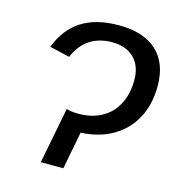

<svg xmlns="http://www.w3.org/2000/svg" viewBox="-105 -789 811 879"><g transform="rotate(15 301.0 -349.0)"><path d="M167.5 0 219.2 -265.6Q244.1 -258.8 276.9 -258.8Q343.8 -258.8 393.1 -288.6Q437 -315.4 460.4 -363.3Q483.9 -411.1 483.9 -474.6Q483.9 -540 446 -577.6Q408.2 -615.2 341.8 -615.2Q280.3 -615.2 236.1 -586.2Q191.9 -557.1 168 -499.5L72.8 -521.5Q106.9 -610.8 175.5 -654.5Q244.1 -698.2 352.1 -698.2Q468.8 -698.2 531.5 -640.6Q594.2 -583 594.2 -475.1Q594.2 -388.2 559.6 -323Q524.9 -257.8 460.9 -220Q397 -182.1 308.6 -177.7L274.4 0Z"/></g></svg>

Font: Arimo Medium
Style: Italic
Weight: 500
Italic angle: -12°
Designer: Steve Matteson
Foundry: Monotype Imaging Inc.
Version: Version 1.33